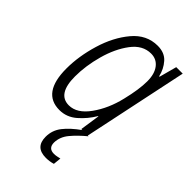

<svg xmlns="http://www.w3.org/2000/svg" viewBox="-229 -622 921 921"><g transform="rotate(45 231.0 -162.0)"><path d="M171 -38Q94 -38 94 -157Q94 -229 115.5 -307Q137 -385 177.5 -439Q218 -493 275 -493Q312 -493 334 -464.5Q356 -436 356 -386Q356 -331 336 -249Q316 -164 271 -101Q226 -38 171 -38ZM155 10Q204 10 242.5 -23.5Q281 -57 307 -101H309L294 0H338L450 -532H406L382 -443H379Q370 -483 344 -512.5Q318 -542 271 -542Q196 -542 144 -480Q92 -418 65 -328Q38 -238 38 -155Q38 10 155 10ZM271 218Q296 218 319 211L323 171Q314 173 304.5 175Q295 177 285 177Q247 177 247 138Q248 99 275 66.5Q302 34 343 0H301Q253 34 226 68.5Q199 103 199 147Q199 218 271 218Z"/></g></svg>

Font: Noto Sans Display SemiCondensed Light
Style: Italic
Weight: 300
Width: 4
Italic angle: -12°
Designer: Monotype Design Team
Foundry: Monotype Imaging Inc.
Version: Version 1.900